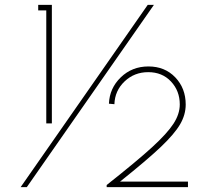

<svg xmlns="http://www.w3.org/2000/svg" viewBox="-20 -770 842 790"><path d="M753.4 0H418.9V-8.8Q544.4 -107.9 606.2 -164.6Q668 -221.2 693.8 -261Q719.7 -300.8 719.7 -340.3Q719.7 -396 683.6 -434.6Q647.5 -473.1 589.8 -473.1Q532.7 -473.1 492.7 -435.1Q452.6 -397 450.7 -341.3L428.2 -343.3Q430.7 -407.2 477.1 -451.9Q523.4 -496.6 590.8 -496.6Q658.2 -496.6 701.2 -451.7Q744.1 -406.7 744.1 -339.8Q744.1 -297.9 720.9 -258.3Q697.8 -218.8 641.8 -165.5Q585.9 -112.3 474.1 -22.9H753.4ZM90.3 0H64.9L587.9 -750H613.3ZM137.2 -750H193.4V-262.2H170.4V-727.1H137.2Z"/></svg>

Font: Spartan MB ExtLt
Style: Regular
Weight: 200
Designer: Matt Bailey, Mirko Velimirovic
Foundry: Matt Bailey
Version: Version 1.005